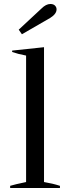

<svg xmlns="http://www.w3.org/2000/svg" viewBox="-20 -944 353 964"><path d="M74 -795 188 -901Q211 -924 233 -924Q248 -924 256 -916Q264 -908 264 -897Q264 -874 232 -854L90 -772ZM31 -11Q53 -18 111 -30V-665Q69 -673 41 -683V-690L201 -707V-30Q244 -23 281 -11V0H31Z"/></svg>

Font: Trirong
Style: Regular
Weight: 400
Designer: Katatrad Team
Foundry: CadsonDemak
Version: Version 1.001